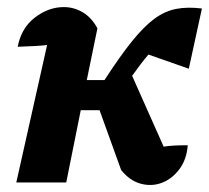

<svg xmlns="http://www.w3.org/2000/svg" viewBox="-20 -515 591 542"><path d="M26 0 113 -388Q97 -386 77.5 -385Q58 -384 30 -383Q40 -436 78.5 -465.5Q117 -495 160 -495Q189 -495 214 -480Q239 -465 255 -435L225 -289H275Q319 -357 353 -399Q387 -441 416.5 -462.5Q446 -484 478 -490Q510 -496 550 -491L513 -321L399 -361Q377 -335 353 -301L442 -101Q454 -103 470 -104Q486 -105 510 -105Q507 -65 486.5 -37.5Q466 -10 437 1Q408 12 377 3.5Q346 -5 322 -35L261 -204H208L167 0Z"/></svg>

Font: Piazzolla
Style: Bold Italic
Weight: 700
Italic angle: -11.3°
Designer: Juan Pablo del Peral
Foundry: Huerta Tipografica
Version: Version 1.330